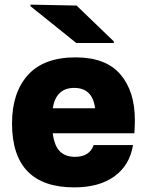

<svg xmlns="http://www.w3.org/2000/svg" viewBox="-20 -796 635 830"><path d="M307 -548Q437 -548 500 -475Q563 -402 563 -277Q563 -254 561 -220H208Q215 -165 239 -141.5Q263 -118 304 -118Q367 -118 385 -169H555Q541 -82 475 -34Q409 14 301 14Q32 14 32 -263Q32 -395 100.5 -471.5Q169 -548 307 -548ZM112 -769V-776L311 -772L472 -617V-610H310ZM208 -328H391Q380 -416 301 -416Q222 -416 208 -328Z"/></svg>

Font: Nacelle Heavy
Style: Regular
Weight: 800
Designer: Sora Sagano
Foundry: Sora Sagano
Version: Version 1.000;FEAKit 1.0